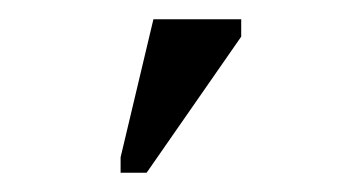

<svg xmlns="http://www.w3.org/2000/svg" viewBox="-20 -725 373 199"><path d="M105 -546V-562L139 -705H230V-687L132 -546Z"/></svg>

Font: Libra Serif Modern
Style: Regular
Weight: 400
Designer: Stefan Peev, Context Ltd
Foundry: Stefan Peev, Context Ltd
Version: Version 1.000